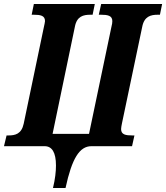

<svg xmlns="http://www.w3.org/2000/svg" viewBox="-41 -734 834 964"><path d="M225 210H288C320 62 358 0 418 0H622L634 -54H623C590 -54 567 -58 567 -86C567 -92 569 -103 571 -113L673 -599C683 -652 716 -660 751 -660H762L773 -714H467L455 -660H466C499 -660 523 -656 523 -628C523 -622 522 -611 518 -597L406 -62H223L335 -600C345 -653 378 -660 413 -660H424L435 -714H129L118 -660H128C162 -660 185 -656 185 -628C185 -622 182 -612 178 -592L78 -113C67 -61 35 -54 2 -54H-8L-21 0H183C220 0 240 31 240 97C240 127 236 165 225 210Z"/></svg>

Font: Noto Serif Condensed Extra
Style: Italic
Weight: 800
Width: 3
Italic angle: -12°
Designer: Monotype Design Team
Foundry: Monotype Imaging Inc.
Version: Version 1.901